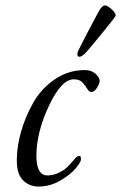

<svg xmlns="http://www.w3.org/2000/svg" viewBox="-20 -672 446 707"><path d="M296 -478Q281 -463 273 -463Q265 -463 265 -471Q265 -479 267 -483Q296 -542 342 -627Q355 -652 367 -652Q375 -652 390.5 -638.5Q406 -625 406 -615Q406 -611 361.5 -556.5Q317 -502 296 -478ZM317 -333Q308 -333 301.5 -344.5Q295 -356 284 -368Q273 -380 252 -380Q206 -380 160 -282Q114 -184 114 -98Q114 -26 155 -26Q177 -26 197 -36Q217 -46 228 -57Q239 -68 257 -89Q264 -98 274 -98Q278 -98 278 -84Q278 -76 260 -53.5Q242 -31 203.5 -8Q165 15 122 15Q88 15 64.5 -8.5Q41 -32 42 -84Q42 -132 57.5 -187Q73 -242 102.5 -294Q132 -346 182 -380Q232 -414 292 -414Q317 -414 332 -400Q347 -386 347 -375Q347 -364 337 -348.5Q327 -333 317 -333Z"/></svg>

Font: EB Garamond 12
Style: Italic
Weight: 400
Italic angle: -17°
Version: Version 0.016; ttfautohint (v1.8.4)